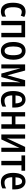

<svg xmlns="http://www.w3.org/2000/svg" viewBox="1858 -2448 600 4356"><g transform="rotate(90 2158.0 -270.0)"><path d="M240 10Q144 10 93 -58Q42 -126 42 -267Q42 -402 94 -476Q146 -550 244 -550Q280 -550 310.5 -542Q341 -534 365 -520L335 -441Q314 -451 293 -457.5Q272 -464 251 -464Q144 -464 144 -267Q144 -75 251 -75Q280 -75 305.5 -83.5Q331 -92 356 -106V-22Q307 10 240 10Z M826 -540V0H726V-457H552V0H453V-540Z M1335 -271Q1335 -187 1312.5 -124Q1290 -61 1245 -25.5Q1200 10 1132 10Q1068 10 1023.5 -25Q979 -60 955.5 -123Q932 -186 932 -271Q932 -402 983 -476Q1034 -550 1134 -550Q1226 -550 1280.5 -478.5Q1335 -407 1335 -271ZM1034 -270Q1034 -175 1058 -124.5Q1082 -74 1134 -74Q1185 -74 1209 -124Q1233 -174 1233 -271Q1233 -367 1209 -416.5Q1185 -466 1133 -466Q1081 -466 1057.5 -416.5Q1034 -367 1034 -270Z M1938 -540V0H1844V-292Q1844 -344 1850 -424H1847L1728 0H1649L1531 -424H1527Q1530 -388 1531.5 -353.5Q1533 -319 1533 -292V0H1441V-540H1580L1689 -138L1800 -540Z M2237 -549Q2296 -549 2337 -518Q2378 -487 2399 -433Q2420 -379 2420 -308V-248H2144Q2147 -72 2265 -72Q2333 -72 2398 -110V-25Q2366 -7 2331.5 1.5Q2297 10 2255 10Q2149 10 2097 -65.5Q2045 -141 2045 -266Q2045 -403 2095 -476Q2145 -549 2237 -549ZM2239 -471Q2153 -471 2145 -322H2326Q2326 -385 2304.5 -428Q2283 -471 2239 -471Z M2623 -540V-320H2800V-540H2900V0H2800V-238H2623V0H2524V-540Z M3125 -540V-259Q3125 -229 3123.5 -194Q3122 -159 3119 -127L3313 -540H3426V0H3331V-276Q3331 -308 3332.5 -345Q3334 -382 3336 -412L3143 0H3030V-540Z M3853 -457H3729V0H3630V-457H3505V-540H3853Z M4094 -549Q4153 -549 4194 -518Q4235 -487 4256 -433Q4277 -379 4277 -308V-248H4001Q4004 -72 4122 -72Q4190 -72 4255 -110V-25Q4223 -7 4188.5 1.5Q4154 10 4112 10Q4006 10 3954 -65.5Q3902 -141 3902 -266Q3902 -403 3952 -476Q4002 -549 4094 -549ZM4096 -471Q4010 -471 4002 -322H4183Q4183 -385 4161.5 -428Q4140 -471 4096 -471Z"/></g></svg>

Font: Avrile Sans Condensed Medium
Style: Regular
Weight: 500
Width: 3
Designer: Monotype Design Team
Foundry: Monotype Imaging Inc.
Version: Version 2.001;September 10, 2019;FontCreator 11.5.0.2425 64-